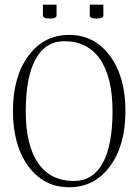

<svg xmlns="http://www.w3.org/2000/svg" viewBox="-20 -791 590 819"><path d="M362.8 -771H420.9V-725.1Q420.9 -711.9 392.1 -711.9Q362.8 -711.9 362.8 -725.1ZM163.1 -771H221.2V-725.1Q221.2 -711.9 191.9 -711.9Q163.1 -711.9 163.1 -725.1ZM253.9 -615.2Q173.8 -615.2 131.8 -538.6Q89.8 -461.9 89.8 -316.9Q89.8 -171.4 142.6 -95.2Q195.3 -19 295.9 -19Q376 -19 418 -95.2Q460 -171.4 460 -315.9Q460 -461.4 407 -538.3Q354 -615.2 253.9 -615.2ZM515.1 -317.9Q515.1 -170.9 449 -81.5Q382.8 7.8 274.9 7.8Q167 7.8 101.1 -81.5Q35.2 -170.9 35.2 -317.9Q35.2 -463.4 101.1 -552.7Q167 -642.1 274.9 -642.1Q382.8 -642.1 449 -552.7Q515.1 -463.4 515.1 -317.9Z"/></svg>

Font: Resagokr
Style: Light
Weight: 300
Designer: gluk
Foundry: gluk
Version: Version 0.95